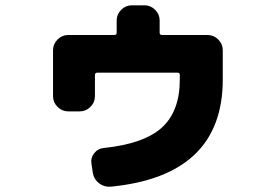

<svg xmlns="http://www.w3.org/2000/svg" viewBox="-20 -660 1040 724"><path d="M763 -528Q786 -528 803 -511Q820 -494 820 -471V-360Q820 3 397 44Q373 46 353.5 31Q334 16 330 -8L325 -42Q321 -64 335 -82Q349 -100 372 -102Q524 -118 591 -179.5Q658 -241 658 -360V-377Q658 -386 650 -386H347Q338 -386 338 -377V-297Q338 -274 321 -257Q304 -240 281 -240H237Q214 -240 197 -257Q180 -274 180 -297V-471Q180 -494 197 -511Q214 -528 237 -528H411Q420 -528 420 -537V-583Q420 -606 437 -623Q454 -640 477 -640H525Q548 -640 565 -623Q582 -606 582 -583V-537Q582 -528 591 -528Z"/></svg>

Font: Rounded Mplus 1c Black
Style: Regular
Weight: 900
Version: Version 1.059.20150529